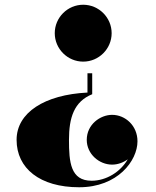

<svg xmlns="http://www.w3.org/2000/svg" viewBox="-20 -550 659 810"><path d="M451 -410C451 -476 397 -530 331 -530C265 -530 211 -476 211 -410C211 -344 265 -290 331 -290C397 -290 451 -344 451 -410ZM369 -152.5V-241H349V-159.5C168 -150.5 50 -75 50 40C50 160 148 240 314 240C476.5 240 560 128 560 46C560 -20 508.5 -65.5 453 -65.5C403 -65.5 346 -25 346 40C346 100 398.5 144.5 453 144.5C476.5 144.5 500 136 519 122C488.5 175 428.5 212.5 366.5 212.5C277.5 212.5 271 134 271 40C271 -53 292 -121.5 369 -152.5Z"/></svg>

Font: Bodoni* 11pt Fatface
Style: Regular
Weight: 900
Version: Version 2.3